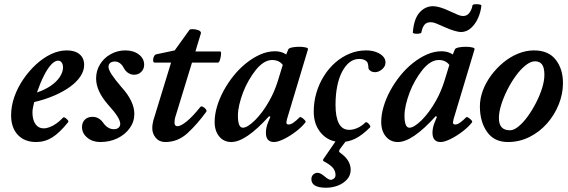

<svg xmlns="http://www.w3.org/2000/svg" viewBox="-20 -652 2660 899"><path d="M149 13Q95 13 63.5 -20.5Q32 -54 32 -112Q32 -155 47 -198Q62 -241 88.5 -280Q115 -319 148.5 -350Q182 -381 219 -398.5Q256 -416 293 -416Q331 -416 352.5 -398Q374 -380 374 -348Q374 -321 357 -295Q340 -269 308.5 -246Q277 -223 234 -204.5Q191 -186 140 -174Q136 -156 134 -146Q132 -136 132 -125Q132 -91 146 -71Q160 -51 184 -51Q198 -51 213.5 -57Q229 -63 245 -74.5Q261 -86 275 -101Q278 -105 285 -100.5Q292 -96 297 -90Q302 -84 299 -80Q259 -30 224.5 -8.5Q190 13 149 13ZM153 -219Q189 -231 216.5 -249.5Q244 -268 259.5 -291Q275 -314 275 -336Q275 -350 269 -359Q263 -368 252 -368Q237 -368 220 -350Q203 -332 186 -298.5Q169 -265 153 -219Z M449 13Q413 13 388.5 -7.5Q364 -28 364 -57Q364 -79 377.5 -92Q391 -105 413 -105Q444 -105 464 -76Q485 -47 513 -47Q527 -47 535 -54Q543 -61 543 -72Q543 -86 529.5 -107.5Q516 -129 486 -162Q458 -194 444 -224.5Q430 -255 430 -285Q430 -321 448.5 -351Q467 -381 498.5 -398.5Q530 -416 567 -416Q605 -416 630 -397Q655 -378 655 -349Q655 -329 641.5 -315.5Q628 -302 608 -302Q594 -302 581 -310Q568 -318 560 -333Q544 -364 517 -364Q509 -364 502 -361Q495 -358 491.5 -352.5Q488 -347 488 -339Q488 -326 503 -303Q518 -280 548 -245Q579 -211 594 -179.5Q609 -148 609 -119Q609 -82 587.5 -52Q566 -22 530 -4.5Q494 13 449 13Z M754 13Q726 13 709.5 -6.5Q693 -26 693 -51Q693 -62 694.5 -71Q696 -80 698 -88L781 -359H704Q698 -359 697 -368Q696 -377 700.5 -387Q705 -397 713 -398L798 -416L867 -512Q870 -516 883.5 -515.5Q897 -515 909 -510.5Q921 -506 921 -497L895 -411H1011Q1016 -411 1015 -398Q1014 -385 1010 -372Q1006 -359 1001 -359H879L804 -114Q800 -103 798.5 -94Q797 -85 797 -79Q797 -61 811 -61Q826 -61 853.5 -83Q881 -105 918 -151Q922 -156 930 -152Q938 -148 943.5 -141Q949 -134 946 -129Q904 -71 858.5 -29Q813 13 754 13Z M1063 13Q1028 13 1006.5 -13Q985 -39 985 -81Q985 -115 996 -152.5Q1007 -190 1027 -227Q1047 -264 1074 -297.5Q1101 -331 1133 -356.5Q1165 -382 1199 -397Q1233 -412 1268 -412Q1298 -412 1320 -397L1330 -421Q1333 -427 1348 -430Q1363 -433 1380.5 -433Q1398 -433 1411 -430Q1424 -427 1422 -421L1324 -95Q1323 -88 1322 -85Q1321 -82 1321 -79Q1321 -69 1331 -69Q1341 -69 1353 -77Q1365 -85 1383 -103Q1386 -106 1393.5 -101Q1401 -96 1407 -89.5Q1413 -83 1410 -79Q1394 -58 1366 -36.5Q1338 -15 1309.5 -1Q1281 13 1263 13Q1244 13 1234.5 2Q1225 -9 1225 -31Q1225 -42 1227.5 -54Q1230 -66 1234 -76L1246 -105L1240 -108Q1131 13 1063 13ZM1117 -54Q1128 -54 1143 -63.5Q1158 -73 1175 -90Q1192 -107 1209 -130Q1226 -153 1241 -180Q1254 -203 1263.5 -225.5Q1273 -248 1280 -270L1304 -348Q1287 -371 1254 -371Q1234 -371 1214.5 -358.5Q1195 -346 1177.5 -324Q1160 -302 1144.5 -275Q1129 -248 1118 -219Q1107 -190 1100.5 -162Q1094 -134 1094 -111Q1094 -54 1117 -54Z M1577 13Q1521 13 1485 -27Q1449 -67 1449 -129Q1449 -175 1461.5 -217.5Q1474 -260 1497 -296.5Q1520 -333 1550.5 -359.5Q1581 -386 1617.5 -401Q1654 -416 1694 -416Q1720 -416 1740.5 -408.5Q1761 -401 1773 -388.5Q1785 -376 1785 -360Q1785 -341 1769 -327.5Q1753 -314 1736 -314Q1725 -314 1718 -318Q1711 -322 1706 -329Q1705 -340 1703.5 -349.5Q1702 -359 1698 -363Q1694 -368 1685 -372Q1676 -376 1662 -376Q1637 -376 1617 -360.5Q1597 -345 1582 -316.5Q1567 -288 1559 -248.5Q1551 -209 1551 -161Q1551 -103 1567 -73.5Q1583 -44 1615 -44Q1634 -44 1654 -53Q1674 -62 1690 -78Q1694 -82 1700.5 -77.5Q1707 -73 1711.5 -66Q1716 -59 1712 -55Q1676 -19 1644 -3Q1612 13 1577 13ZM1507 227Q1438 227 1438 187Q1438 173 1447 165Q1456 157 1467 157Q1480 157 1500 174Q1519 190 1528 190Q1536 190 1543.5 184Q1551 178 1551 168Q1551 147 1537 132Q1523 117 1497 104Q1490 100 1494 93L1558 0H1606L1571 47Q1567 54 1567.5 57Q1568 60 1575 65Q1600 83 1611 102.5Q1622 122 1622 143Q1622 169 1605 188Q1588 207 1562 217Q1536 227 1507 227Z M1843 13Q1808 13 1786.5 -13Q1765 -39 1765 -81Q1765 -115 1776 -152.5Q1787 -190 1807 -227Q1827 -264 1854 -297.5Q1881 -331 1913 -356.5Q1945 -382 1979 -397Q2013 -412 2048 -412Q2078 -412 2100 -397L2110 -421Q2113 -427 2128 -430Q2143 -433 2160.5 -433Q2178 -433 2191 -430Q2204 -427 2202 -421L2104 -95Q2103 -88 2102 -85Q2101 -82 2101 -79Q2101 -69 2111 -69Q2121 -69 2133 -77Q2145 -85 2163 -103Q2166 -106 2173.5 -101Q2181 -96 2187 -89.5Q2193 -83 2190 -79Q2174 -58 2146 -36.5Q2118 -15 2089.5 -1Q2061 13 2043 13Q2024 13 2014.5 2Q2005 -9 2005 -31Q2005 -42 2007.5 -54Q2010 -66 2014 -76L2026 -105L2020 -108Q1911 13 1843 13ZM1897 -54Q1908 -54 1923 -63.5Q1938 -73 1955 -90Q1972 -107 1989 -130Q2006 -153 2021 -180Q2034 -203 2043.5 -225.5Q2053 -248 2060 -270L2084 -348Q2067 -371 2034 -371Q2014 -371 1994.5 -358.5Q1975 -346 1957.5 -324Q1940 -302 1924.5 -275Q1909 -248 1898 -219Q1887 -190 1880.5 -162Q1874 -134 1874 -111Q1874 -54 1897 -54ZM1953 -500Q1952 -496 1942 -494.5Q1932 -493 1922.5 -494.5Q1913 -496 1913 -500Q1918 -564 1944.5 -593.5Q1971 -623 2008 -623Q2021 -623 2040.5 -617.5Q2060 -612 2085 -600Q2111 -588 2124.5 -582.5Q2138 -577 2148 -577Q2168 -577 2179 -593.5Q2190 -610 2192 -626Q2193 -631 2203 -632Q2213 -633 2223.5 -631.5Q2234 -630 2234 -626Q2231 -595 2218 -566.5Q2205 -538 2184.5 -520Q2164 -502 2138 -502Q2128 -502 2108.5 -507.5Q2089 -513 2062 -525Q2035 -537 2021.5 -542.5Q2008 -548 1997 -548Q1976 -548 1966.5 -535Q1957 -522 1953 -500Z M2358 13Q2294 13 2260.5 -34.5Q2227 -82 2227 -154Q2227 -191 2241 -228.5Q2255 -266 2280 -299.5Q2305 -333 2337 -359.5Q2369 -386 2406 -401Q2443 -416 2480 -416Q2548 -416 2582 -372.5Q2616 -329 2616 -263Q2616 -212 2596 -162.5Q2576 -113 2541 -73.5Q2506 -34 2459 -10.5Q2412 13 2358 13ZM2368 -42Q2386 -42 2408 -60Q2430 -78 2451 -107Q2472 -136 2490 -171Q2508 -206 2518.5 -240Q2529 -274 2529 -302Q2529 -335 2518 -350Q2507 -365 2485 -365Q2465 -365 2441.5 -346.5Q2418 -328 2396 -298Q2374 -268 2356 -232.5Q2338 -197 2327 -162Q2316 -127 2316 -99Q2316 -71 2328.5 -56.5Q2341 -42 2368 -42Z"/></svg>

Font: Junicode VF
Style: Italic
Weight: 400
Italic angle: -11°
Designer: Peter S. Baker
Version: Version 2.209